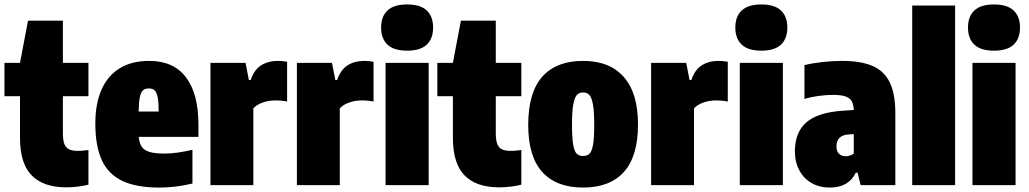

<svg xmlns="http://www.w3.org/2000/svg" viewBox="-20 -833 4629 864"><path d="M263 -400V-235Q263 -203.5 269.2 -186.2Q275.5 -169 290 -161.5Q304.5 -154 331 -154Q344.5 -154 366 -156.5L378 -158V-2Q357 3.5 330.2 6.8Q303.5 10 278 10Q175.5 10 122.8 -43.5Q70 -97 70 -213V-400H0V-550H70L106 -740H263V-550H378V-400Z M873 -217H604.5Q607 -188 618.2 -172Q629.5 -156 653.8 -149Q678 -142 721 -142Q774.5 -142 846 -159V-7Q804 2.5 769 6.8Q734 11 696 11Q593.5 11 530.5 -19Q467.5 -49 438.2 -112.2Q409 -175.5 409 -278Q409 -366.5 436.8 -429.5Q464.5 -492.5 518.8 -525.8Q573 -559 651 -559Q761 -559 817 -485Q873 -411 873 -272ZM604 -331H694Q694 -373 689.5 -395.5Q685 -418 675.8 -426.5Q666.5 -435 650 -435Q633 -435 623.5 -426.5Q614 -418 609.2 -395.5Q604.5 -373 604 -331Z M927 -550H1085L1100 -473H1108Q1123.5 -519 1155 -539Q1186.5 -559 1231 -559Q1250 -559 1272 -555V-376Q1251 -381 1218 -381Q1187.5 -381 1160.5 -371Q1133.5 -361 1120 -345V0H927Z M1316 -550H1474L1489 -473H1497Q1512.5 -519 1544 -539Q1575.5 -559 1620 -559Q1639 -559 1661 -555V-376Q1640 -381 1607 -381Q1576.5 -381 1549.5 -371Q1522.5 -361 1509 -345V0H1316Z M1715 0V-550H1909V0ZM1695 -709Q1695 -759 1723.8 -786Q1752.5 -813 1812 -813Q1871.5 -813 1900.2 -786Q1929 -759 1929 -709Q1929 -659 1900.2 -632Q1871.5 -605 1812 -605Q1752.5 -605 1723.8 -632Q1695 -659 1695 -709Z M2211 -400V-235Q2211 -203.5 2217.2 -186.2Q2223.5 -169 2238 -161.5Q2252.5 -154 2279 -154Q2292.5 -154 2314 -156.5L2326 -158V-2Q2305 3.5 2278.2 6.8Q2251.5 10 2226 10Q2123.5 10 2070.8 -43.5Q2018 -97 2018 -213V-400H1948V-550H2018L2054 -740H2211V-550H2326V-400Z M2357 -271Q2357 -416.5 2420.2 -487.8Q2483.5 -559 2604 -559Q2723.5 -559 2787.2 -486.5Q2851 -414 2851 -273Q2851 -130 2787.8 -59.5Q2724.5 11 2604 11Q2483.5 11 2420.2 -59Q2357 -129 2357 -271ZM2654 -271Q2654 -331 2648.2 -362.8Q2642.5 -394.5 2632 -405.8Q2621.5 -417 2604 -417Q2586.5 -417 2576 -405.8Q2565.5 -394.5 2559.8 -363.2Q2554 -332 2554 -273Q2554 -213.5 2559.2 -182.8Q2564.5 -152 2575 -141.5Q2585.5 -131 2604 -131Q2622.5 -131 2633 -141.5Q2643.5 -152 2648.8 -182.2Q2654 -212.5 2654 -271Z M2910 -550H3068L3083 -473H3091Q3106.5 -519 3138 -539Q3169.5 -559 3214 -559Q3233 -559 3255 -555V-376Q3234 -381 3201 -381Q3170.5 -381 3143.5 -371Q3116.5 -361 3103 -345V0H2910Z M3309 0V-550H3503V0ZM3289 -709Q3289 -759 3317.8 -786Q3346.5 -813 3406 -813Q3465.5 -813 3494.2 -786Q3523 -759 3523 -709Q3523 -659 3494.2 -632Q3465.5 -605 3406 -605Q3346.5 -605 3317.8 -632Q3289 -659 3289 -709Z M4009 -323V0H3853L3839 -56H3831Q3799.5 11 3714 11Q3668 11 3632.2 -9.2Q3596.5 -29.5 3576.8 -66.8Q3557 -104 3557 -153Q3557 -237 3608.5 -282.2Q3660 -327.5 3775 -335L3822 -338Q3821 -363.5 3812.5 -378Q3804 -392.5 3784.2 -399.2Q3764.5 -406 3729 -406Q3699 -406 3664.8 -401.5Q3630.5 -397 3600 -388V-540Q3637 -549 3682 -554Q3727 -559 3768 -559Q3854.5 -559 3906.8 -536.2Q3959 -513.5 3984 -462Q4009 -410.5 4009 -323ZM3822 -142V-229.5L3799 -228Q3772 -226.5 3758 -212.8Q3744 -199 3744 -175Q3744 -153 3755.2 -141.5Q3766.5 -130 3785 -130Q3806 -130 3822 -142Z M4085 0V-808H4278V0Z M4356 0V-550H4550V0ZM4336 -709Q4336 -759 4364.8 -786Q4393.5 -813 4453 -813Q4512.5 -813 4541.2 -786Q4570 -759 4570 -709Q4570 -659 4541.2 -632Q4512.5 -605 4453 -605Q4393.5 -605 4364.8 -632Q4336 -659 4336 -709Z"/></svg>

Font: Encode Sans Condensed Black
Style: Regular
Weight: 900
Width: 3
Designer: Multiple Designers
Foundry: Impallari Type
Version: Version 2.000